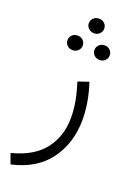

<svg xmlns="http://www.w3.org/2000/svg" viewBox="-151 -586 629 905"><g transform="rotate(20 164.0 -133.5)"><path d="M144 -491.7Q144 -507.3 155.3 -517.8Q166.5 -528.3 182.6 -528.3Q199.2 -528.3 210.2 -517.8Q221.2 -507.3 221.2 -491.7Q221.2 -476.6 210.2 -465.8Q199.2 -455.1 182.6 -455.1Q166.5 -455.1 155.3 -465.8Q144 -476.6 144 -491.7ZM211.9 -382.3Q211.9 -397.5 222.9 -408.2Q233.9 -418.9 250.5 -418.9Q266.6 -418.9 277.6 -408.4Q288.6 -397.9 288.6 -382.3Q288.6 -367.2 277.6 -356.4Q266.6 -345.7 250.5 -345.7Q233.9 -345.7 222.9 -356.4Q211.9 -367.2 211.9 -382.3ZM76.7 -382.3Q76.7 -397.5 87.6 -408.2Q98.6 -418.9 115.2 -418.9Q131.3 -418.9 142.3 -408.4Q153.3 -397.9 153.3 -382.3Q153.3 -367.2 142.3 -356.4Q131.3 -345.7 115.2 -345.7Q98.6 -345.7 87.6 -356.4Q76.7 -367.2 76.7 -382.3ZM24.9 260.3 6.3 209.5Q115.7 181.6 166.7 115.5Q217.8 49.3 217.8 -44.9Q217.8 -84 210 -126.5Q202.1 -168.9 187.5 -214.8L241.2 -232.9Q272 -140.1 272 -53.7Q272 63 210.2 147.9Q148.4 232.9 24.9 260.3Z"/></g></svg>

Font: Vazirmatn RD FD ExtraLight
Style: Regular
Weight: 200
Designer: Saber Rastikerdar
Foundry: Saber Rastikerdar
Version: Version 33.003